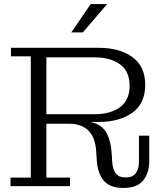

<svg xmlns="http://www.w3.org/2000/svg" viewBox="-20 -919 806 948"><path d="M332 -759 428 -899H509L389 -759ZM32 0V-42H132V-641H34V-683H467Q571 -683 634 -637Q697 -591 697 -500Q697 -408 633.5 -362.5Q570 -317 468 -317H426Q482 -305 505 -264.5Q528 -224 532 -155L534 -119Q536 -87 550 -65Q564 -43 601 -43Q636 -43 651 -64.5Q666 -86 666 -119V-249H717V-125Q717 -65 687 -28Q657 9 590 9Q522 9 492 -27.5Q462 -64 458 -126L455 -170Q451 -240 416.5 -274Q382 -308 323 -308H209V-42H326V0ZM445 -636H209V-355H445Q526 -355 573 -390Q620 -425 620 -496Q620 -566 573 -601Q526 -636 445 -636Z"/></svg>

Font: Montagu Slab 16pt Light
Style: Regular
Weight: 300
Designer: Florian Karsten
Foundry: Florian Karsten
Version: Version 1.000; ttfautohint (v1.8.3)